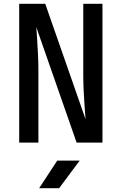

<svg xmlns="http://www.w3.org/2000/svg" viewBox="-20 -750 640 1010"><path d="M81 0V-730H218L430 -123Q428 -151 425 -191Q422 -231 420 -274Q418 -317 418 -353V-730H519V0H383L171 -607Q173 -580 175.5 -541.5Q178 -503 180 -461Q182 -419 182 -383V0ZM186 240 281 95H399L291 240Z"/></svg>

Font: JetBrains Mono SemiBold
Style: Regular
Weight: 472
Monospace: yes
Designer: Philipp Nurullin, Konstantin Bulenkov
Foundry: JetBrains
Version: Version 2.305; ttfautohint (v1.8.4.7-5d5b)